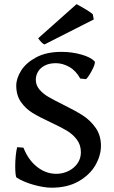

<svg xmlns="http://www.w3.org/2000/svg" viewBox="-20 -876 540 911"><path d="M59.1 -33.2Q55.7 -35.2 54 -50Q52.2 -64.9 52.2 -87.4Q52.2 -111.8 54.7 -136.5Q57.1 -161.1 61.5 -177.7L91.3 -175.3Q113.8 -117.7 155.5 -84.5Q197.3 -51.3 247.1 -51.3Q276.9 -51.3 303.7 -64Q330.6 -76.7 347.2 -100.1Q363.8 -123.5 363.8 -153.3Q363.8 -188.5 344.5 -213.9Q325.2 -239.3 297.1 -256.1Q269 -272.9 220.7 -295.4Q167 -320.3 134.5 -340.1Q102.1 -359.9 79.6 -391.8Q57.1 -423.8 57.1 -469.7Q57.1 -503.9 80.3 -541Q103.5 -578.1 151.9 -604Q200.2 -629.9 271.5 -629.9Q321.3 -629.9 366 -617.2Q410.6 -604.5 428.7 -585Q430.2 -583.5 430.2 -580.1Q430.2 -567.9 414.8 -539.1Q399.4 -510.3 388.2 -500.5L360.8 -503.4Q339.4 -541.5 308.1 -558.8Q276.9 -576.2 245.1 -576.2Q213.4 -576.2 191.9 -564.7Q170.4 -553.2 160.2 -535.4Q149.9 -517.6 149.9 -497.6Q149.9 -472.2 166.7 -451.9Q183.6 -431.6 209 -416.7Q234.4 -401.9 278.8 -379.9Q336.4 -351.6 372.3 -328.6Q408.2 -305.7 433.6 -269.8Q459 -233.9 459 -184.1Q459 -137.7 432.4 -91.8Q405.8 -45.9 352.8 -15.6Q299.8 14.6 224.6 14.6Q189 14.6 140.6 1.2Q92.3 -12.2 59.1 -33.2ZM161.1 -694.3 343.3 -856.4Q366.2 -844.2 390.1 -829.6Q414.1 -814.9 420.4 -808.1L424.8 -783.7L190.9 -665Q178.2 -670.4 161.1 -694.3Z"/></svg>

Font: David Libre Medium
Style: Regular
Weight: 500
Version: Version 1.000